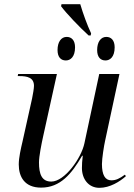

<svg xmlns="http://www.w3.org/2000/svg" viewBox="-20 -891 641 921"><path d="M405 -721H415L417 -731C397 -774 379 -824 365 -871H275L273 -861C299 -826 360 -762 405 -721ZM296 -601C317 -601 340 -617 340 -664C340 -698 323 -714 300 -714C273 -714 256 -689 256 -651C256 -617 272 -601 296 -601ZM486 -601C507 -601 530 -617 530 -664C530 -698 513 -714 490 -714C463 -714 446 -689 446 -651C446 -617 462 -601 486 -601ZM457 10C507 10 555 -20 584 -46L579 -53C553 -34 536 -26 514 -26C484 -26 469 -52 469 -104C469 -131 479 -193 484 -215L553 -536H456L385 -204C370 -132 290 -20 226 -20C180 -20 167 -56 167 -112C167 -141 179 -201 187 -237L253 -536H67L65 -526H73C111 -526 143 -519 143 -479C143 -468 138 -438 134 -419L88 -212C80 -178 70 -135 70 -102C70 -43 98 9 177 9C269 9 323 -56 374 -144H377C374 -122 373 -100 373 -85C373 -33 404 10 457 10Z"/></svg>

Font: Noto Serif Display
Style: Italic
Weight: 400
Italic angle: -12°
Designer: Monotype Design Team
Foundry: Monotype Imaging Inc.
Version: Version 2.009